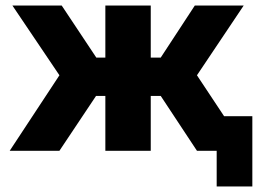

<svg xmlns="http://www.w3.org/2000/svg" viewBox="-20 -545 952 694"><path d="M790 -125H892.1V128.9H763.2V0H691.9L561 -198.2H524.9V0H360.8V-198.2H327.1L194.8 0H15.1L194.8 -272.9L24.9 -524.9H203.1L328.1 -336.9H360.8V-524.9H524.9V-336.9H561L684.1 -524.9H860.8L691.9 -272.9Z"/></svg>

Font: Rawline ExtraBold
Style: Regular
Weight: 800
Designer: Matt McInerney, Pablo Impallari, Rodrigo Fuenzalida
Foundry: Matt McInerney, Pablo Impallari, Rodrigo Fuenzalida
Version: Version 4.020;PS 004.020;hotconv 1.0.88;makeotf.lib2.5.64775